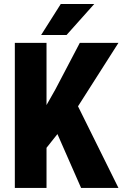

<svg xmlns="http://www.w3.org/2000/svg" viewBox="-20 -921 601 941"><path d="M208 -710.9V0H52.7V-710.9ZM560.5 -710.9 333 -354 193.4 -178.2 164.1 -328.6 251.5 -482.9 371.1 -710.9ZM377.4 0 235.4 -323.2 353 -418.9 560.5 0ZM181.6 -749.5 277.8 -901.4H441.9L306.2 -749.5Z"/></svg>

Font: Roboto Condensed ExtraBold
Style: Regular
Weight: 800
Designer: Christian Robertson
Foundry: Google
Version: Version 3.008; 2023